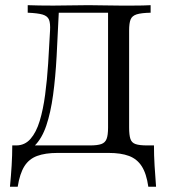

<svg xmlns="http://www.w3.org/2000/svg" viewBox="-20 -591 663 742"><path d="M18.5 130.6Q22.6 87.9 25 48.4Q27.4 8.9 27.4 -29H328.2Q356.5 -29 371.4 -34.3Q386.3 -39.5 391.9 -54Q397.6 -68.5 397.6 -98.4V-546.8L404.8 -541.9H197.6L207.3 -545.2Q203.2 -454.8 198.8 -373.4Q194.4 -291.9 185.1 -223.8Q175.8 -155.6 158.9 -105.6Q141.9 -55.6 113.7 -27.8Q85.5 0 41.9 0L42.7 -29Q75.8 -29 98 -54.4Q120.2 -79.8 133.5 -123.8Q146.8 -167.7 154.4 -225Q162.1 -282.3 166.1 -345.6Q170.2 -408.9 173.4 -472.6Q175 -500.8 169.4 -514.9Q163.7 -529 144.8 -534.7Q125.8 -540.3 87.1 -541.9V-571Q104.8 -570.2 132.3 -569.8Q159.7 -569.4 186.3 -569.4Q220.2 -569.4 253.6 -570.2Q287.1 -571 321.8 -571Q354.8 -571 381.5 -570.2Q408.1 -569.4 446 -569.4Q468.5 -569.4 490.7 -569.4Q512.9 -569.4 531.5 -569.8Q550 -570.2 562.1 -571V-541.9Q525.8 -541.1 508.1 -535.5Q490.3 -529.8 484.7 -515.7Q479 -501.6 479 -472.6V-98.4Q479 -69.4 483.9 -54.4Q488.7 -39.5 503.6 -34.3Q518.5 -29 548.4 -29H575Q575 9.7 577.4 49.2Q579.8 88.7 583.1 130.6H553.2Q546 79.8 527.8 51.6Q509.7 23.4 478.6 11.7Q447.6 0 400 0H202.4Q154.8 0 123.4 11.7Q91.9 23.4 74.2 51.6Q56.5 79.8 48.4 130.6Z"/></svg>

Font: Playfair
Style: Regular
Weight: 400
Designer: Claus Eggers Sørensen
Foundry: Claus Eggers Sørensen
Version: Version 2.001;gftools[0.9.30]